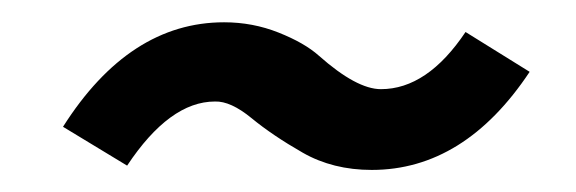

<svg xmlns="http://www.w3.org/2000/svg" viewBox="-20 -404 522 174"><path d="M183.1 -383.8Q209 -383.8 232.4 -374.5Q255.9 -365.2 269 -353.5Q303.2 -323.2 325.2 -323.2Q367.2 -323.2 401.9 -375L460 -338.9Q400.9 -250 316.9 -250Q281.7 -250 254.4 -265.6Q227.1 -281.2 208 -296.9Q189 -312.5 174.8 -312Q133.8 -312 95.2 -253.9L37.1 -289.1Q97.2 -383.8 183.1 -383.8Z"/></svg>

Font: FiraSans-Italic
Style: Italic
Weight: 400
Italic angle: -8°
Designer: Carrois Corporate & Edenspiekermann AG
Foundry: Carrois Corporate GbR & Edenspiekermann AG
Version: Version 3.106;PS 003.106;hotconv 1.0.70;makeotf.lib2.5.58329